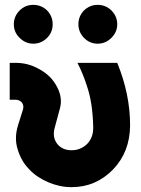

<svg xmlns="http://www.w3.org/2000/svg" viewBox="-20 -759 580 791"><path d="M20 -500V-348H46Q59 -348 70 -337Q79 -325 75 -309L54 -242Q38 -189 53 -143Q60 -120 71.5 -99.5Q83 -79 99 -63Q115 -45 135.5 -31.5Q156 -18 179 -8Q203 2 226.5 7Q250 12 275 12Q375 12 446 -61Q515 -133 516 -242Q516 -371 463 -500H299Q311 -477 320.5 -453.5Q330 -430 337 -408Q350 -371 356.5 -328Q363 -285 364 -235Q365 -193 339 -166Q312 -140 275 -140Q237 -140 216 -166Q194 -194 206 -235L226 -309Q233 -333 230 -355.5Q227 -378 216 -399Q203 -425 184 -443.5Q165 -462 140 -475Q117 -488 93.5 -494Q70 -500 46 -500ZM117 -739Q84 -739 61 -716Q37 -692 37 -659Q37 -626 61 -603Q85 -579 117 -579Q150 -579 174 -603Q197 -626 197 -659Q197 -692 174 -716Q150 -739 117 -739ZM382 -739Q350 -739 326 -716Q303 -692 303 -659Q303 -627 326 -603Q350 -579 382 -579Q415 -579 439 -603Q463 -627 463 -659Q463 -692 439 -716Q415 -739 382 -739Z"/></svg>

Font: Unageo
Style: ExtraBold
Weight: 800
Designer: Richard Sepsi
Foundry: Richard Sepsi
Version: Version 2.000